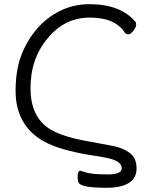

<svg xmlns="http://www.w3.org/2000/svg" viewBox="-20 -733 743 918"><path d="M78 -458Q105 -534 153.5 -591.5Q202 -649 267 -681Q332 -713 408 -713Q557 -713 628 -628Q631 -624 631 -613.5Q631 -603 618 -586Q605 -569 593.5 -569Q582 -569 576 -578Q530 -649 409.5 -649Q289 -649 208 -550Q124 -451 126 -305Q128 -159 238 -105Q292 -78 379 -61.5Q466 -45 516 -36Q566 -27 599.5 -2.5Q633 22 633 72Q633 165 485 165Q417 164 389 157.5Q361 151 356 140.5Q351 130 351 111Q351 99 354.5 91Q358 83 364 83Q376 87 388.5 91Q401 95 426.5 98Q452 101 499 101Q562 100 562 72Q562 52 540 38.5Q518 25 453 15Q294 -8 212.5 -45.5Q131 -83 91 -151Q54 -213 54.5 -302Q55 -391 78 -458Z"/></svg>

Font: LXGW WenKai Lite
Style: Regular
Weight: 400
Designer: LXGW / Fontworks Inc.
Foundry: LXGW / Fontworks Inc.
Version: Version 1.511; March 25, 2025